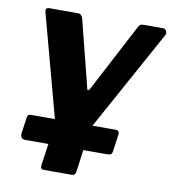

<svg xmlns="http://www.w3.org/2000/svg" viewBox="-79 -599 747 833"><g transform="rotate(10 294.5 -182.5)"><path d="M169.2 165Q153.4 165 155.8 146.7L183.1 -44L57.6 -510.3Q52.3 -530 72 -530H198.8Q206.6 -530 212.5 -523.4Q218.3 -516.7 219.7 -509.6L294.1 -214.5Q298.1 -199.9 309.6 -222.3L464.5 -517.6Q468.6 -525.1 473.6 -527.6Q478.6 -530 486.2 -530H572.3Q582.3 -530 586.9 -520.6Q591.6 -511.2 587.4 -502.9L336.8 -47L310.1 147.9Q307.7 165 292 165ZM461.6 -40.1 451.2 33Q449.5 44.8 444.3 47.7Q439.1 50.6 425.5 50.6L67.5 50.9Q55.7 50.9 50.8 43.9Q46 37 46.7 26.5L57.1 -46.5Q58.8 -60.3 72.8 -60.3L446.8 -60.6Q456.2 -60.6 459.8 -54.7Q463.3 -48.8 461.6 -40.1Z"/></g></svg>

Font: Libre Franklin Thin
Style: Italic
Weight: 100
Italic angle: -8°
Designer: Pablo Impallari, Rodrigo Fuenzalida, Nhung Nguyen
Foundry: Impallari Type
Version: Version 3.000